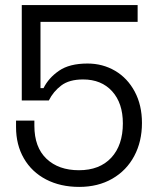

<svg xmlns="http://www.w3.org/2000/svg" viewBox="-20 -720 617 754"><path d="M520.5 -700V-634H139V-374H151Q170.8 -414 211.8 -442.2Q252.8 -470.5 323.8 -470.5Q383.2 -470.5 431.9 -442Q480.5 -413.5 509 -360.4Q537.5 -307.2 537.5 -237Q537.5 -164.2 507.2 -107.4Q477 -50.5 421 -18.2Q365 14 291 14Q217.5 14 161.1 -15.2Q104.8 -44.5 73.9 -97.8Q43 -151 43 -221V-246.5H115V-226Q115 -141.8 162.5 -96.6Q210 -51.5 290 -51.5Q371.2 -51.5 416.9 -100.6Q462.5 -149.8 462.5 -235.5Q462.5 -315 420.4 -361.5Q378.2 -408 306.2 -408Q251.8 -408 220.5 -384.2Q189.2 -360.5 171.8 -325.5H65.5V-700Z"/></svg>

Font: Space Grotesk Variable
Style: Regular
Weight: 400
Designer: Florian Karsten (Space Grotesk), Colophon Foundry (Space Mono)
Foundry: Florian Karsten
Version: Version 1.106